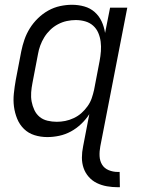

<svg xmlns="http://www.w3.org/2000/svg" viewBox="-20 -562 590 804"><path d="M474 222Q450 222 427.5 218Q405 214 385.5 204.5Q366 195 351.5 178.5Q337 162 330 141.5Q323 121 323 98Q323 75 328 51L354 -84Q340 -62 320 -43Q300 -24 277 -11.5Q254 1 228.5 6.5Q203 12 178 12Q150 12 124.5 4Q99 -4 80.5 -22Q62 -40 52 -64.5Q42 -89 38.5 -115.5Q35 -142 38 -170.5Q41 -199 46 -227L69 -347Q74 -372 82.5 -396.5Q91 -421 105 -443.5Q119 -466 139 -485.5Q159 -505 182.5 -518Q206 -531 231.5 -536.5Q257 -542 281 -542Q308 -542 333 -535Q358 -528 376.5 -511.5Q395 -495 405.5 -472.5Q416 -450 420 -424L441 -530H513L400 51Q396 72 397 92Q398 112 407.5 127.5Q417 143 435 150.5Q453 158 473 158H481L482 222ZM218 -52Q235 -52 253 -55.5Q271 -59 289 -67.5Q307 -76 321 -88.5Q335 -101 346.5 -117Q358 -133 364 -150.5Q370 -168 374 -186L397 -306Q401 -327 402.5 -347.5Q404 -368 401.5 -387.5Q399 -407 391.5 -424.5Q384 -442 370 -454.5Q356 -467 337 -472.5Q318 -478 297 -478Q279 -478 260 -474Q241 -470 223 -460.5Q205 -451 190.5 -437Q176 -423 165.5 -406Q155 -389 148.5 -371Q142 -353 139 -335L116 -215Q112 -195 110.5 -175Q109 -155 112.5 -136.5Q116 -118 124 -101Q132 -84 146 -72.5Q160 -61 179 -56.5Q198 -52 218 -52Z"/></svg>

Font: Lode Term
Style: Italic
Weight: 400
Italic angle: -11°
Monospace: yes
Designer: Belleve Invis
Foundry: Belleve Invis
Version: Version 29.2.0